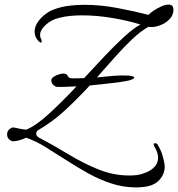

<svg xmlns="http://www.w3.org/2000/svg" viewBox="-20 -617 777 838"><path d="M606 199Q598 200 590 200.5Q582 201 574 201Q518 201 465 183.5Q412 166 363 138.5Q314 111 267.5 81Q221 51 178 24.5Q135 -2 94 -16Q76 -7 57.5 -3Q39 1 33 -1Q11 -9 11 -31Q11 -50 32 -60Q38 -62 55.5 -57.5Q73 -53 94 -51Q137 -68 194.5 -121Q252 -174 314 -240Q286 -239 263 -238Q240 -237 229 -238Q222 -238 213 -246Q204 -254 204 -266Q204 -275 214.5 -282Q225 -289 237.5 -292.5Q250 -296 257 -296Q270 -296 275 -286.5Q280 -277 287 -276Q292 -275 297 -275Q302 -275 307 -275Q317 -275 327 -275.5Q337 -276 347 -276Q393 -326 438 -373.5Q483 -421 523 -457.5Q563 -494 593 -510Q543 -526 473.5 -538Q404 -550 338 -550Q311 -550 285.5 -547.5Q260 -545 238 -539Q204 -531 179.5 -508.5Q155 -486 155 -464Q155 -456 158 -450Q162 -443 162 -437Q162 -431 158 -431Q154 -431 145 -441Q131 -458 131 -479Q131 -500 144.5 -520Q158 -540 178.5 -555.5Q199 -571 221 -578Q250 -588 282 -592Q314 -596 348 -596Q419 -596 493 -582Q567 -568 628 -552Q635 -560 650.5 -570.5Q666 -581 684 -589Q702 -597 716 -597Q737 -597 737 -574Q737 -552 721.5 -535Q706 -518 683.5 -508.5Q661 -499 641 -499Q632 -499 628 -500Q594 -481 557 -446Q520 -411 481.5 -367.5Q443 -324 403 -279Q438 -283 474 -286Q510 -289 544 -287Q552 -286 559 -284Q566 -282 566 -278Q566 -276 561.5 -273Q557 -270 544 -266Q532 -263 505 -259Q478 -255 443 -251.5Q408 -248 372 -244Q322 -190 267 -138.5Q212 -87 147 -49H146Q138 -42 138 -34Q138 -24 149 -17Q214 17 278 56Q342 95 408.5 122Q475 149 545 149Q553 149 561.5 148.5Q570 148 578 147Q598 144 619.5 135Q641 126 655.5 110Q670 94 670 71Q670 49 654 23Q651 17 651 14Q651 8 657 8Q666 8 670 18Q683 40 689 60.5Q695 81 698 98Q698 101 698.5 104Q699 107 699 110Q699 142 676 168Q653 194 606 199Z"/></svg>

Font: Allura
Style: Regular
Weight: 400
Designer: Robert E. Leuschke
Foundry: Robert E. Leuschke
Version: Version 1.110